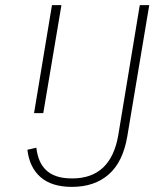

<svg xmlns="http://www.w3.org/2000/svg" viewBox="-20 -718 640 750"><path d="M563 -698 477 -184Q460 -85 404.5 -36.5Q349 12 261 12Q182 12 138.5 -26Q95 -64 87 -133L122 -141Q125 -114 134 -92Q143 -70 159.5 -54Q176 -38 201 -29.5Q226 -21 262 -21Q413 -21 442 -190L526 -698ZM183 -698H220L149 -276H113Z"/></svg>

Font: IBM Plex Mono ExtraLight
Style: Italic
Weight: 200
Italic angle: -9°
Monospace: yes
Designer: Mike Abbink, Paul van der Laan, Pieter van Rosmalen
Foundry: Bold Monday
Version: Version 2.3